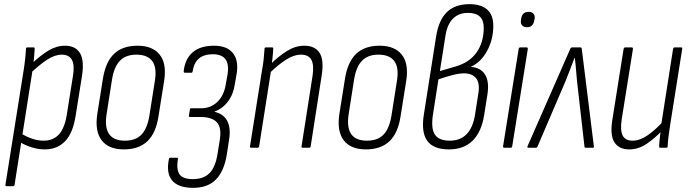

<svg xmlns="http://www.w3.org/2000/svg" viewBox="-20 -711 3321 924"><path d="M195 8Q164 8 132.5 -2Q101 -12 74 -28L81 -69Q105 -54 133.5 -44Q162 -34 190 -34Q235 -34 262.5 -63Q290 -92 301 -156L331 -345Q340 -398 326 -423Q312 -448 277 -448Q244 -448 206.5 -423.5Q169 -399 124 -356L129 -401Q174 -444 213 -467.5Q252 -491 293 -491Q343 -491 364.5 -456Q386 -421 375 -348L344 -154Q331 -70 293 -31Q255 8 195 8ZM12 185Q5 185 6 179L93 -368Q98 -399 101 -426.5Q104 -454 105 -476Q105 -483 112 -483H142Q147 -483 147 -476Q146 -455 143.5 -430Q141 -405 138 -389L137 -376L50 179Q49 185 42 185Z M576 8Q503 8 469.5 -35.5Q436 -79 448 -161L475 -331Q488 -413 529 -452Q570 -491 642 -491Q714 -491 748.5 -448Q783 -405 770 -322L743 -153Q731 -71 689.5 -31.5Q648 8 576 8ZM581 -34Q633 -34 661 -63.5Q689 -93 699 -155L725 -320Q736 -385 713 -416.5Q690 -448 636 -448Q586 -448 557.5 -419Q529 -390 519 -328L493 -162Q483 -98 505 -66Q527 -34 581 -34Z M906 193Q836 192 807.5 156.5Q779 121 793 54Q794 48 799 48H832Q838 48 836 54Q828 105 844 128Q860 151 908 151Q960 151 988.5 122Q1017 93 1027 29L1038 -40Q1047 -96 1024 -122Q1001 -148 944 -148H893Q891 -148 889.5 -150Q888 -152 889 -154L894 -184Q894 -188 895.5 -189Q897 -190 899 -190H948Q995 -190 1027 -221.5Q1059 -253 1067 -308L1075 -352Q1083 -402 1065 -426Q1047 -450 1004 -450Q961 -450 937 -429Q913 -408 907 -367Q907 -365 905.5 -363Q904 -361 902 -361H869Q864 -361 864 -368Q870 -427 907 -459Q944 -491 1010 -491Q1072 -491 1100.5 -456Q1129 -421 1119 -357L1110 -305Q1103 -257 1077 -222.5Q1051 -188 1012 -174V-173Q1056 -163 1073.5 -129Q1091 -95 1083 -43L1072 30Q1059 113 1018.5 153.5Q978 194 906 193Z M1437 0Q1430 0 1431 -6L1484 -345Q1492 -398 1478.5 -423Q1465 -448 1428 -448Q1395 -448 1357 -424Q1319 -400 1275 -357L1280 -400Q1320 -440 1361 -465.5Q1402 -491 1444 -491Q1496 -491 1518 -456.5Q1540 -422 1528 -347L1475 -6Q1474 0 1467 0ZM1189 0Q1182 0 1183 -6L1240 -367Q1246 -398 1249 -427Q1252 -456 1253 -476Q1253 -483 1260 -483H1290Q1295 -483 1295 -476Q1294 -455 1291 -428Q1288 -401 1285 -382V-375L1227 -6Q1226 0 1219 0Z M1741 8Q1668 8 1634.5 -35.5Q1601 -79 1613 -161L1640 -331Q1653 -413 1694 -452Q1735 -491 1807 -491Q1879 -491 1913.5 -448Q1948 -405 1935 -322L1908 -153Q1896 -71 1854.5 -31.5Q1813 8 1741 8ZM1746 -34Q1798 -34 1826 -63.5Q1854 -93 1864 -155L1890 -320Q1901 -385 1878 -416.5Q1855 -448 1801 -448Q1751 -448 1722.5 -419Q1694 -390 1684 -328L1658 -162Q1648 -98 1670 -66Q1692 -34 1746 -34Z M2140 8Q2066 8 2036 -33.5Q2006 -75 2020 -161L2079 -537Q2092 -616 2131.5 -653.5Q2171 -691 2239 -691Q2295 -691 2324.5 -665Q2354 -639 2354 -587Q2354 -522 2325 -467.5Q2296 -413 2247 -390V-389Q2295 -385 2315 -351Q2335 -317 2326 -258L2310 -157Q2297 -76 2254.5 -34Q2212 8 2140 8ZM2144 -34Q2246 -34 2266 -159L2282 -261Q2290 -310 2271.5 -334Q2253 -358 2213 -358Q2190 -358 2158.5 -350Q2127 -342 2090 -329L2064 -162Q2053 -94 2072.5 -64Q2092 -34 2144 -34ZM2097 -369 2169 -390Q2238 -409 2273 -458Q2308 -507 2308 -578Q2308 -649 2232 -649Q2188 -649 2160.5 -622Q2133 -595 2124 -541Z M2408 0Q2400 0 2401 -7L2476 -475Q2477 -483 2484 -483H2514Q2521 -483 2520 -475L2445 -7Q2444 0 2438 0ZM2516 -580Q2501 -580 2493 -588.5Q2485 -597 2487 -613L2488 -621Q2493 -654 2524 -654Q2540 -654 2547.5 -645Q2555 -636 2553 -621L2551 -613Q2546 -580 2516 -580Z M2522 0Q2516 0 2519 -8L2724 -475Q2727 -483 2734 -483H2772Q2780 -483 2780 -474L2838 -7Q2840 0 2832 0H2798Q2793 0 2793 -4L2757 -320Q2754 -347 2752 -376.5Q2750 -406 2746 -433H2745Q2735 -406 2723.5 -376.5Q2712 -347 2701 -319L2566 -4Q2564 0 2560 0Z M3008 8Q2959 8 2937 -26Q2915 -60 2927 -135L2981 -475Q2983 -483 2989 -483H3019Q3027 -483 3026 -475L2972 -137Q2964 -84 2976.5 -59Q2989 -34 3024 -34Q3059 -34 3095.5 -59Q3132 -84 3174 -129L3169 -85Q3131 -45 3091.5 -18.5Q3052 8 3008 8ZM3158 0Q3152 0 3152 -6Q3153 -28 3156 -53.5Q3159 -79 3162 -99V-110L3219 -475Q3221 -483 3227 -483H3257Q3265 -483 3263 -475L3206 -115Q3201 -84 3197.5 -56.5Q3194 -29 3193 -6Q3193 0 3186 0Z"/></svg>

Font: Sofia Sans Condensed Light
Style: Italic
Weight: 300
Italic angle: -9°
Version: Version 4.100